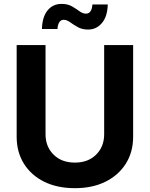

<svg xmlns="http://www.w3.org/2000/svg" viewBox="-20 -960 772 990"><path d="M366.2 10.3Q275.4 10.3 208 -22.9Q140.6 -56.2 103.3 -116Q65.9 -175.8 65.9 -255.4V-727.5H214.8V-267.6Q214.8 -204.1 256.1 -162.8Q297.4 -121.6 366.2 -121.6Q434.6 -121.6 475.8 -162.8Q517.1 -204.1 517.1 -267.6V-727.5H666.5V-255.4Q666.5 -175.8 628.7 -116Q590.8 -56.2 523.4 -22.9Q456.1 10.3 366.2 10.3ZM434.1 -807.6Q403.3 -807.6 380.9 -820.3Q358.4 -833 341.3 -845.5Q324.2 -857.9 308.6 -857.9Q293.5 -857.9 285.4 -844.7Q277.3 -831.5 276.4 -810.5H196.3Q197.8 -872.6 225.1 -906.2Q252.4 -939.9 297.9 -939.9Q329.1 -939.9 351.1 -927.2Q373 -914.6 389.9 -902.1Q406.7 -889.6 423.3 -889.6Q453.1 -889.6 456.5 -937H535.6Q534.2 -875.5 505.9 -841.6Q477.5 -807.6 434.1 -807.6Z"/></svg>

Font: Inter
Style: Bold
Weight: 700
Designer: Rasmus Andersson
Foundry: rsms
Version: Version 4.001;git-9221beed3